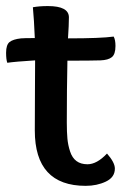

<svg xmlns="http://www.w3.org/2000/svg" viewBox="-20 -600 412 630"><path d="M48.8 -474.1Q58.1 -475.1 94.2 -475.1Q91.8 -534.2 87.9 -576.2Q108.9 -580.1 137.2 -580.1Q206.1 -580.1 206.1 -543Q206.1 -519 203.1 -474.1Q311 -474.1 353 -480Q358.9 -469.2 358.9 -449.2Q358.9 -421.9 346.9 -412.4Q335 -402.8 309.1 -401.9Q278.8 -400.9 201.2 -400.9Q199.2 -307.1 199.2 -198.2Q199.2 -166 201.2 -145Q203.1 -124 210 -103Q216.8 -82 231 -71.5Q245.1 -61 267.1 -61Q297.9 -61 331.1 -96.2Q356.9 -66.9 356.9 -46.9Q356.9 -18.1 327.4 -4.2Q297.9 9.8 261.2 9.8Q94.2 9.8 94.2 -171.9Q94.2 -219.2 94.7 -302.7Q95.2 -386.2 95.2 -401.9Q30.8 -397.9 3.9 -394Q0 -404.8 0 -426.8Q0 -453.1 11.5 -462.2Q22.9 -471.2 48.8 -474.1Z"/></svg>

Font: Sukar
Style: Bold
Weight: 700
Designer: Dario Muhafara - Ghiath Alsory
Foundry: Dario Muhafara - Ghiath Alsory
Version: Version 1.00 March 27, 2016, initial release